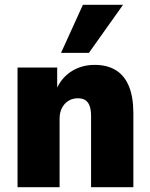

<svg xmlns="http://www.w3.org/2000/svg" viewBox="-20 -779 626 799"><path d="M53 0V-498H218V-408H215Q236 -456 278 -482.5Q320 -509 374 -509Q426 -509 462 -487Q498 -465 516.5 -420Q535 -375 535 -307V0H359V-296Q359 -323 352.5 -339.5Q346 -356 334 -363Q322 -370 304 -370Q282 -370 265 -359.5Q248 -349 238 -330Q228 -311 228 -285V0ZM234 -559 325 -759H492L350 -559Z"/></svg>

Font: Nunito Sans 10pt SemiCondensed Black
Style: Regular
Weight: 900
Width: 4
Designer: Vernon Adams
Foundry: Vernon Adams
Version: Version 3.101;gftools[0.9.27]